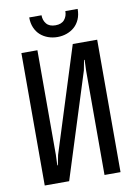

<svg xmlns="http://www.w3.org/2000/svg" viewBox="-93 -924 686 968"><g transform="rotate(-10 250.0 -440.0)"><path d="M56 -16V-694H138V-159L136 -105H139L149 -156L319 -694H444V-16H362V-550L364 -605H361L351 -553L181 -16ZM374 -864Q374 -834 364 -811Q354 -788 337 -773Q320 -758 297.5 -750Q275 -742 250 -742Q225 -742 202.5 -750Q180 -758 163 -773Q146 -788 136 -811Q126 -834 126 -864H189Q189 -838 204 -820Q219 -802 250 -802Q281 -802 296 -820Q311 -838 311 -864Z"/></g></svg>

Font: D2Coding ligature
Style: Regular
Weight: 400
Monospace: yes
Designer: Yong-Rak Park; Jeong-Hwan Yoon; Sang-Min Lee;
Foundry: NHN Corporation
Version: Version 1.3.2; Build 20180524